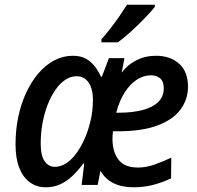

<svg xmlns="http://www.w3.org/2000/svg" viewBox="-20 -786 836 816"><path d="M174 10Q136 10 107 -11Q78 -32 62 -72.5Q46 -113 46 -173Q46 -233 57.5 -288.5Q69 -344 91 -391.5Q113 -439 143.5 -474.5Q174 -510 211 -529.5Q248 -549 290 -549Q322 -549 344 -537Q366 -525 382 -505Q398 -485 409 -460H413L443 -539H509L497 -477Q521 -510 559 -529.5Q597 -549 643 -549Q703 -549 741 -515.5Q779 -482 779 -417Q779 -364 747.5 -321Q716 -278 650 -253Q584 -228 480 -228H460Q459 -219 458.5 -211Q458 -203 458 -196Q458 -141 483.5 -107.5Q509 -74 566 -74Q601 -74 636.5 -86.5Q672 -99 708 -116L707 -28Q669 -10 630 0Q591 10 548 10Q498 10 462.5 -7.5Q427 -25 407 -60L395 0H327L338 -91H334Q311 -60 287 -37.5Q263 -15 235.5 -2.5Q208 10 174 10ZM213 -77Q237 -77 259.5 -91Q282 -105 301.5 -130.5Q321 -156 337 -190.5Q353 -225 363 -265Q370 -292 372.5 -317Q375 -342 375 -363Q375 -407 357 -434.5Q339 -462 305 -462Q280 -462 257 -446.5Q234 -431 215 -403.5Q196 -376 182 -339.5Q168 -303 160.5 -261.5Q153 -220 153 -176Q153 -125 169.5 -101Q186 -77 213 -77ZM487 -307Q542 -307 585 -318Q628 -329 652 -352Q676 -375 676 -411Q676 -440 660.5 -453Q645 -466 622 -466Q590 -466 561 -447Q532 -428 509.5 -392.5Q487 -357 474 -307ZM411 -619Q428 -638 448 -663.5Q468 -689 487 -716.5Q506 -744 520 -766H638V-757Q628 -744 609 -723.5Q590 -703 567.5 -681Q545 -659 522.5 -639.5Q500 -620 481 -606H411Z"/></svg>

Font: Noto Sans Display Medium
Style: Italic
Weight: 500
Italic angle: -12°
Designer: Monotype Design Team
Foundry: Monotype Imaging Inc.
Version: Version 2.003